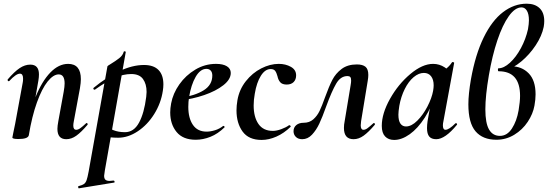

<svg xmlns="http://www.w3.org/2000/svg" viewBox="-20 -745 2968 1040"><path d="M291 -47Q291 -62 296 -89L325 -248Q330 -276 330 -293Q330 -342 298 -342Q269 -342 238 -303.5Q207 -265 180 -190Q153 -115 136 -12L118 -13Q137 -131 172 -218Q207 -305 252.5 -352Q298 -399 349 -399Q418 -399 418 -316Q418 -297 413 -267L380 -89Q377 -74 377 -65Q377 -42 393 -42Q403 -42 415.5 -51Q428 -60 446 -77Q448 -79 449 -79Q452 -79 454 -75.5Q456 -72 454 -69Q420 -29 393.5 -10Q367 9 339 9Q291 9 291 -47ZM47 0 51 -21Q61 -68 62 -74L103 -297Q105 -306 105 -319Q105 -346 88 -346Q67 -346 30 -306Q29 -305 27 -305Q24 -305 22 -308.5Q20 -312 22 -315Q58 -357 86.5 -376Q115 -395 144 -395Q191 -395 191 -342Q191 -327 188 -309L136 -12Q131 8 80 8Q47 8 47 0Z M406 263Q426 258 435 251.5Q444 245 449 231Q454 217 460 185L562 -386Q562 -388 579 -398Q607 -415 626 -430Q645 -445 650 -464Q651 -468 656.5 -467Q662 -466 661 -462L548 178Q544 202 544 207Q544 222 551 228.5Q558 235 574 235Q579 235 595 233Q599 233 600.5 238Q602 243 598 244L408 275Q405 276 403.5 270Q402 264 406 263ZM532 -8 542 -70Q567 -51 594 -40Q621 -29 657 -29Q705 -29 733 -80.5Q761 -132 772 -220Q774 -238 774 -247Q774 -290 754.5 -317Q735 -344 691 -344Q648 -344 601.5 -323.5Q555 -303 495 -260Q494 -259 492 -259Q488 -259 486 -263Q484 -267 488 -270Q556 -326 626.5 -359.5Q697 -393 760 -393Q812 -393 838.5 -366Q865 -339 865 -288Q865 -271 862 -253Q852 -186 815.5 -127.5Q779 -69 726.5 -34Q674 1 620 1Q575 1 532 -8Z M902 -136Q902 -158 907 -185Q917 -239 951.5 -288Q986 -337 1038 -368Q1090 -399 1150 -399Q1188 -399 1209 -386Q1230 -373 1230 -350Q1230 -315 1190 -283.5Q1150 -252 1086 -230Q1022 -208 953 -201L955 -214Q1037 -227 1083.5 -256Q1130 -285 1130 -336Q1130 -353 1121.5 -362.5Q1113 -372 1098 -372Q1065 -372 1040 -329Q1015 -286 1004 -218Q1000 -194 1000 -166Q1000 -105 1025 -68.5Q1050 -32 1099 -32Q1120 -32 1144.5 -39.5Q1169 -47 1189 -63H1190Q1193 -63 1195.5 -60Q1198 -57 1196 -55Q1160 -20 1120 -4Q1080 12 1040 12Q971 12 936.5 -30Q902 -72 902 -136Z M1261 -147Q1261 -172 1266 -202Q1276 -260 1311.5 -305Q1347 -350 1395 -374.5Q1443 -399 1490 -399Q1527 -399 1555.5 -383Q1584 -367 1584 -337Q1584 -314 1570.5 -300.5Q1557 -287 1533 -287Q1509 -287 1498 -299.5Q1487 -312 1483 -332Q1478 -351 1470.5 -361Q1463 -371 1446 -371Q1416 -371 1393 -334.5Q1370 -298 1360 -237Q1354 -204 1354 -174Q1354 -111 1380 -73.5Q1406 -36 1458 -36Q1478 -36 1504 -45.5Q1530 -55 1546 -67H1547Q1550 -67 1553 -64Q1556 -61 1554 -58Q1518 -23 1477 -5Q1436 13 1397 13Q1327 13 1294 -32.5Q1261 -78 1261 -147Z M1570 -34Q1570 -55 1585 -67.5Q1600 -80 1625 -80Q1656 -80 1677 -98.5Q1698 -117 1711 -144Q1724 -171 1741 -219Q1762 -277 1780 -312Q1798 -347 1830.5 -371.5Q1863 -396 1913 -396Q1944 -396 1959.5 -383.5Q1975 -371 1975 -339Q1975 -326 1972 -308L1936 -89Q1934 -71 1934 -66Q1934 -42 1949 -42Q1959 -42 1970.5 -50.5Q1982 -59 2002 -77Q2004 -79 2005 -79Q2008 -79 2010 -75.5Q2012 -72 2010 -69Q1976 -29 1949.5 -10Q1923 9 1895 9Q1843 9 1843 -52Q1843 -70 1847 -89L1879 -282Q1882 -299 1882 -308Q1882 -323 1877 -328Q1872 -333 1862 -333Q1825 -333 1801 -292Q1777 -251 1747 -169Q1726 -110 1709.5 -75Q1693 -40 1670 -15.5Q1647 9 1617 9Q1595 9 1582.5 -3.5Q1570 -16 1570 -34Z M2048 -63Q2048 -130 2092.5 -209.5Q2137 -289 2202.5 -344Q2268 -399 2326 -399Q2360 -399 2389 -380Q2418 -361 2421 -324L2361 -357Q2378 -359 2396.5 -373Q2415 -387 2428 -407Q2430 -409 2432 -409Q2435 -409 2438 -407Q2441 -405 2440 -404L2382 -89Q2379 -76 2379 -66Q2379 -42 2393 -42Q2412 -42 2447 -77Q2448 -78 2450 -78Q2453 -78 2455 -74.5Q2457 -71 2455 -69Q2391 9 2343 9Q2317 9 2305 -5.5Q2293 -20 2293 -51Q2293 -68 2296 -89L2321 -229L2342 -246Q2319 -167 2281 -108Q2243 -49 2199.5 -18Q2156 13 2115 13Q2084 13 2066 -6Q2048 -25 2048 -63ZM2326 -253Q2329 -270 2329 -283Q2329 -314 2315 -332Q2301 -350 2276 -350Q2248 -350 2220.5 -327Q2193 -304 2172.5 -263Q2152 -222 2143 -172Q2138 -140 2138 -124Q2138 -91 2149 -75.5Q2160 -60 2179 -60Q2209 -60 2240.5 -91.5Q2272 -123 2295.5 -168.5Q2319 -214 2326 -253Z M2881 -234Q2881 -206 2875 -173Q2867 -128 2838.5 -85Q2810 -42 2765.5 -15Q2721 12 2669 12Q2595 12 2556 -33.5Q2517 -79 2517 -180Q2517 -235 2531 -316Q2555 -450 2600 -542Q2645 -634 2705 -679.5Q2765 -725 2833 -725Q2877 -725 2902.5 -701Q2928 -677 2928 -631Q2928 -616 2925 -599Q2915 -550 2881.5 -499.5Q2848 -449 2803.5 -412Q2759 -375 2717 -364L2749 -386Q2806 -386 2843.5 -348Q2881 -310 2881 -234ZM2789 -147Q2797 -195 2797 -226Q2797 -359 2681 -359Q2677 -359 2677 -367Q2677 -375 2680 -375Q2709 -375 2742 -405Q2775 -435 2801.5 -484Q2828 -533 2840 -587Q2845 -617 2845 -635Q2845 -669 2834 -687Q2823 -705 2805 -705Q2770 -705 2736 -657.5Q2702 -610 2674 -526.5Q2646 -443 2628 -337Q2609 -226 2609 -153Q2609 -78 2629 -43.5Q2649 -9 2688 -9Q2727 -9 2753 -49Q2779 -89 2789 -147Z"/></svg>

Font: Cormorant Infant
Style: Bold Italic
Weight: 700
Italic angle: -10°
Designer: Christian Thalmann (Catharsis Fonts)
Foundry: Catharsis Fonts
Version: Version 4.000